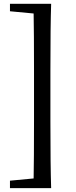

<svg xmlns="http://www.w3.org/2000/svg" viewBox="-20 -810 397 1006"><path d="M244.1 -440.4V-174.8Q244.1 59.6 248 175.8H32.2V136.7L156.2 125Q158.2 27.3 158.2 -174.8V-440.4Q158.2 -640.6 156.2 -739.3L32.2 -751V-790H248Q244.1 -675.8 244.1 -440.4Z"/></svg>

Font: GenYoMin TW TTF SemiBold
Style: Regular
Weight: 600
Version: Version 1.300